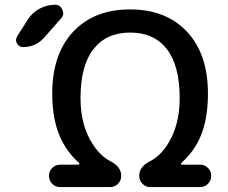

<svg xmlns="http://www.w3.org/2000/svg" viewBox="-20 -803 953 802"><path d="M95.7 -720.7Q114.3 -750 145 -766.6Q175.8 -783.2 210.9 -783.2Q231.4 -783.2 240.2 -762.7Q244.1 -754.9 244.1 -748Q244.1 -736.3 236.3 -727.5L165 -646.5Q129.9 -606.4 76.2 -606.4Q58.6 -606.4 50.8 -622.1Q46.9 -628.9 46.9 -635.7Q46.9 -643.6 51.8 -651.4ZM730.5 -392.6Q730.5 -529.3 676.8 -598.1Q623 -667 523.9 -667Q424.8 -667 370.6 -598.1Q316.4 -529.3 316.4 -392.6Q316.4 -281.2 365.2 -204.1Q398.4 -151.4 442.4 -128.9Q486.3 -106.4 486.3 -68.4Q486.3 -48.8 472.7 -35.2Q459 -21.5 439.5 -21.5H231.4Q211.9 -21.5 198.2 -35.2Q184.6 -48.8 184.6 -68.4Q184.6 -87.9 198.2 -101.6Q211.9 -115.2 231.4 -115.2H307.6Q310.5 -115.2 311.5 -117.7Q312.5 -120.1 310.5 -122.1Q254.9 -171.9 228.5 -237.3Q198.2 -308.6 198.2 -412.1Q198.2 -577.1 285.6 -670.4Q373 -763.7 523.4 -763.7Q673.8 -763.7 761.2 -670.4Q848.6 -577.1 848.6 -412.1Q848.6 -308.6 819.3 -237.3Q793 -171.9 737.3 -122.1Q735.4 -120.1 736.3 -117.7Q737.3 -115.2 740.2 -115.2H815.4Q835 -115.2 848.6 -101.6Q862.3 -87.9 862.3 -68.4Q862.3 -48.8 848.6 -35.2Q835 -21.5 815.4 -21.5H607.4Q588.9 -21.5 575.2 -35.2Q561.5 -48.8 561.5 -68.4Q561.5 -106.4 605.5 -128.9Q650.4 -151.4 682.6 -204.1Q730.5 -281.2 730.5 -392.6Z"/></svg>

Font: Gen Jyuu GothicX Medium
Style: Regular
Weight: 500
Designer: Ryoko NISHIZUKA (kana &amp; ideographs); Paul D. Hunt (Latin, Greek &amp; Cyrillic); Wenlong ZHANG (bopomofo); Sandoll C
Version: Version 1.058.20140828